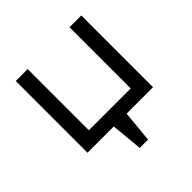

<svg xmlns="http://www.w3.org/2000/svg" viewBox="-170 -609 899 899"><g transform="rotate(-45 280.0 -159.0)"><path d="M64 -475V0H238L253 157H308L323 0H498V-475H420V-70H143V-475Z"/></g></svg>

Font: Mint Spirit
Style: Regular
Weight: 400
Designer: HARENDAL Hirwen
Foundry: Arkandis Digital Foundry.
Version: Version 1.004;FFEdit